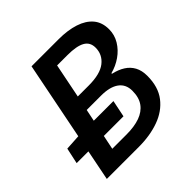

<svg xmlns="http://www.w3.org/2000/svg" viewBox="-171 -799 945 945"><g transform="rotate(-45 301.0 -327.0)"><path d="M50 0 180 -654H368Q432 -654 479.5 -638.5Q527 -623 553 -592Q579 -561 579 -513Q579 -474 559 -441Q539 -408 506 -385Q473 -362 434 -352V-348Q470 -340 496 -323.5Q522 -307 536 -281Q550 -255 550 -218Q550 -141 513 -93Q476 -45 413.5 -22.5Q351 0 273 0ZM0 -160 18 -243 102 -248H344L326 -160ZM174 -86H274Q327 -86 365.5 -99.5Q404 -113 425 -142Q446 -171 446 -218Q446 -263 413.5 -286.5Q381 -310 320 -310H220ZM236 -388H312Q392 -388 430 -418Q468 -448 468 -496Q468 -534 437.5 -551Q407 -568 344 -568H272Z"/></g></svg>

Font: Source Sans 3 SemiBold
Style: Italic
Weight: 600
Italic angle: -11°
Designer: Paul D. Hunt
Foundry: Adobe
Version: Version 3.046;hotconv 1.0.118;makeotfexe 2.5.65603